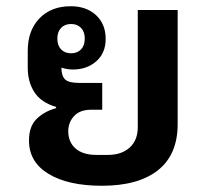

<svg xmlns="http://www.w3.org/2000/svg" viewBox="-20 -584 676 616"><path d="M273 -232Q236 -232 217.5 -211.5Q199 -191 199 -163Q199 -128 222.5 -107.5Q246 -87 289 -87H326Q370 -87 396 -110.5Q422 -134 422 -176V-552H550V-186Q550 -88 487 -38Q424 12 307 12Q199 12 136 -26Q73 -64 73 -133Q73 -179 98 -203Q123 -227 160 -237V-241Q112 -255 90.5 -288Q69 -321 69 -367V-421Q69 -486 106.5 -525Q144 -564 207 -564Q257 -564 288 -535.5Q319 -507 319 -459Q319 -414 289 -387.5Q259 -361 214 -361Q195 -361 177 -367Q177 -341 188.5 -329.5Q200 -318 234 -318H308V-232ZM208 -413Q228 -413 240 -425.5Q252 -438 252 -460Q252 -482 240 -494.5Q228 -507 208 -507Q188 -507 176 -494.5Q164 -482 164 -460Q164 -438 176 -425.5Q188 -413 208 -413Z"/></svg>

Font: IBM Plex Sans Thai Looped SemiBold
Style: Regular
Weight: 600
Designer: Mike Abbink, Paul van der Laan, Pieter van Rosmalen, Ben Mitchell, Mark Frömberg
Foundry: Bold Monday
Version: Version 1.1